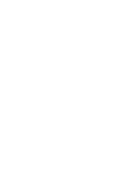

<svg xmlns="http://www.w3.org/2000/svg" viewBox="-20 -670 440 640"><path d="M200 -350Q200 -350 200 -350Q200 -350 200 -350Q200 -350 200 -350Q200 -350 200 -350Q200 -350 200 -350Q200 -350 200 -350Q200 -350 200 -350Q200 -350 200 -350Q200 -350 200 -350Q200 -350 200 -350Q200 -350 200 -350Q200 -350 200 -350ZM100 -350Q100 -350 100 -350Q100 -350 100 -350Q100 -350 100 -350Q100 -350 100 -350Q100 -350 100 -350Q100 -350 100 -350Q100 -350 100 -350Q100 -350 100 -350Q100 -350 100 -350Q100 -350 100 -350Q100 -350 100 -350Q100 -350 100 -350ZM300 -250Q300 -250 300 -250Q300 -250 300 -250Q300 -250 300 -250Q300 -250 300 -250Q300 -250 300 -250Q300 -250 300 -250Q300 -250 300 -250Q300 -250 300 -250Q300 -250 300 -250Q300 -250 300 -250Q300 -250 300 -250Q300 -250 300 -250ZM100 -50Q100 -50 100 -50Q100 -50 100 -50Q100 -50 100 -50Q100 -50 100 -50Q100 -50 100 -50Q100 -50 100 -50Q100 -50 100 -50Q100 -50 100 -50Q100 -50 100 -50Q100 -50 100 -50Q100 -50 100 -50Q100 -50 100 -50ZM100 -250Q100 -250 100 -250Q100 -250 100 -250Q100 -250 100 -250Q100 -250 100 -250Q100 -250 100 -250Q100 -250 100 -250Q100 -250 100 -250Q100 -250 100 -250Q100 -250 100 -250Q100 -250 100 -250Q100 -250 100 -250Q100 -250 100 -250ZM200 -50Q200 -50 200 -50Q200 -50 200 -50Q200 -50 200 -50Q200 -50 200 -50Q200 -50 200 -50Q200 -50 200 -50Q200 -50 200 -50Q200 -50 200 -50Q200 -50 200 -50Q200 -50 200 -50Q200 -50 200 -50Q200 -50 200 -50ZM300 -150Q300 -150 300 -150Q300 -150 300 -150Q300 -150 300 -150Q300 -150 300 -150Q300 -150 300 -150Q300 -150 300 -150Q300 -150 300 -150Q300 -150 300 -150Q300 -150 300 -150Q300 -150 300 -150Q300 -150 300 -150Q300 -150 300 -150ZM200 -250Q200 -250 200 -250Q200 -250 200 -250Q200 -250 200 -250Q200 -250 200 -250Q200 -250 200 -250Q200 -250 200 -250Q200 -250 200 -250Q200 -250 200 -250Q200 -250 200 -250Q200 -250 200 -250Q200 -250 200 -250Q200 -250 200 -250ZM100 -650Q100 -650 100 -650Q100 -650 100 -650Q100 -650 100 -650Q100 -650 100 -650Q100 -650 100 -650Q100 -650 100 -650Q100 -650 100 -650Q100 -650 100 -650Q100 -650 100 -650Q100 -650 100 -650Q100 -650 100 -650Q100 -650 100 -650ZM300 -650Q300 -650 300 -650Q300 -650 300 -650Q300 -650 300 -650Q300 -650 300 -650Q300 -650 300 -650Q300 -650 300 -650Q300 -650 300 -650Q300 -650 300 -650Q300 -650 300 -650Q300 -650 300 -650Q300 -650 300 -650Q300 -650 300 -650ZM200 -550Q200 -550 200 -550Q200 -550 200 -550Q200 -550 200 -550Q200 -550 200 -550Q200 -550 200 -550Q200 -550 200 -550Q200 -550 200 -550Q200 -550 200 -550Q200 -550 200 -550Q200 -550 200 -550Q200 -550 200 -550Q200 -550 200 -550ZM100 -550Q100 -550 100 -550Q100 -550 100 -550Q100 -550 100 -550Q100 -550 100 -550Q100 -550 100 -550Q100 -550 100 -550Q100 -550 100 -550Q100 -550 100 -550Q100 -550 100 -550Q100 -550 100 -550Q100 -550 100 -550Q100 -550 100 -550ZM300 -550Q300 -550 300 -550Q300 -550 300 -550Q300 -550 300 -550Q300 -550 300 -550Q300 -550 300 -550Q300 -550 300 -550Q300 -550 300 -550Q300 -550 300 -550Q300 -550 300 -550Q300 -550 300 -550Q300 -550 300 -550Q300 -550 300 -550Z"/></svg>

Font: TINY 5x3
Style: Regular
Weight: 400
Designer: Jack Halten Fahnestock
Foundry: Velvetyne Type Foundry
Version: Version 1.002